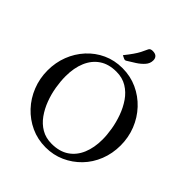

<svg xmlns="http://www.w3.org/2000/svg" viewBox="-239 -1026 1185 1185"><g transform="rotate(45 353.5 -433.5)"><path d="M347.8 -671Q417.8 -671 477.6 -643.5Q537.5 -616 582.5 -568Q627.5 -520 652.4 -457.5Q677.2 -395 677.2 -325Q677.2 -255 652.9 -193.5Q628.5 -132 584.5 -86.5Q540.5 -41 482.6 -15Q424.8 11 357.8 11Q287.8 11 228.4 -16.5Q169 -44 124.5 -91.5Q80 -139 55.1 -201.5Q30.2 -264 30.2 -334Q30.2 -403 53.6 -463.5Q77 -524 120 -571Q163 -618 220.9 -644.5Q278.8 -671 347.8 -671ZM336.5 -629Q270.2 -629 225.4 -598.8Q180.5 -568.5 157.4 -514.1Q134.2 -459.8 134.2 -386.8Q134.2 -343.5 142.2 -294.9Q150.2 -246.2 167.8 -199.6Q185.2 -153 212.6 -114.6Q240 -76.2 278.6 -53.6Q317.2 -31 368.2 -31Q436.5 -31 481.8 -61.8Q527 -92.5 549.6 -146.9Q572.2 -201.2 572.2 -272.2Q572.2 -311.5 564.4 -359.1Q556.5 -406.8 539.4 -454.4Q522.2 -502 495 -541.5Q467.8 -581 428.5 -605Q389.2 -629 336.5 -629ZM292.8 -729Q318.5 -761.2 333.1 -782.4Q347.8 -803.5 357.6 -822.2Q367.5 -841 378.5 -866Q382.5 -873.2 389.5 -875.6Q396.5 -878 404.8 -878Q426.8 -878 437.6 -867.8Q448.5 -857.5 448.5 -839Q448.5 -812 429.6 -790.6Q410.8 -769.2 383.8 -751.9Q356.8 -734.5 331.8 -719.5Q329.2 -718.5 326.5 -717.2Q323.8 -716 321.2 -716.8Q317.2 -716.8 308.5 -721.2Z"/></g></svg>

Font: Young Serif Light
Style: Regular
Weight: 300
Designer: Bastien Sozeau
Foundry: NBR — Bastien Sozeau
Version: Version 5.001